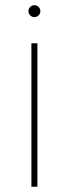

<svg xmlns="http://www.w3.org/2000/svg" viewBox="-20 -710 262 730"><path d="M99.4 0V-545.5H122.2V0ZM88.1 -667.6Q88.1 -676.8 94.8 -683.6Q101.6 -690.3 110.8 -690.3Q120 -690.3 126.8 -683.6Q133.5 -676.8 133.5 -667.6Q133.5 -658.4 126.8 -651.6Q120 -644.9 110.8 -644.9Q101.6 -644.9 94.8 -651.6Q88.1 -658.4 88.1 -667.6Z"/></svg>

Font: Inter P Thin
Style: Regular
Weight: 100
Designer: Rasmus Andersson
Foundry: rsms
Version: Version 3.018;git-588b23468